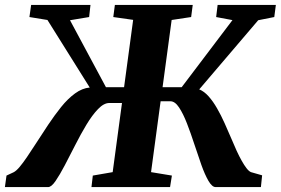

<svg xmlns="http://www.w3.org/2000/svg" viewBox="-45 -763 1145 783"><path d="M-25 0 -18.5 -47 10.5 -60.5Q21.5 -66 35.5 -82.8Q49.5 -99.5 66 -124Q82.5 -148.5 101 -177Q125 -214.5 151 -253.5Q177 -292.5 204.2 -326.5Q231.5 -360.5 261 -382Q290.5 -403.5 321 -406L148.5 -681.5L75 -693.5L82 -743H324L318.5 -693.5L240.5 -680.5L387 -407.5H461L498 -682L417 -693.5L423.5 -743H741L734.5 -693.5L655 -681.5L618 -407.5H696L903 -681L836.5 -693.5L842.5 -743H1080L1073.5 -693.5L1008 -680.5L767.5 -398.5Q787.5 -390.5 805.8 -370Q824 -349.5 840.2 -321.2Q856.5 -293 871 -260.5Q885.5 -228 899 -196.5Q909.5 -171 920 -148.2Q930.5 -125.5 940.8 -107.2Q951 -89 960.5 -76.8Q970 -64.5 978.5 -61L1024 -48L1019 0H834.5Q820 0 805.2 -25.2Q790.5 -50.5 776.2 -90.5Q762 -130.5 747.5 -175Q733 -219.5 717.5 -259.5Q702 -299.5 685.2 -324.8Q668.5 -350 650 -350H610L571 -61L656 -47L648.5 0H328L333.5 -47L414.5 -61L452.5 -343H401Q378.5 -343 354.8 -318.2Q331 -293.5 307.5 -254.5Q284 -215.5 261.8 -171.5Q239.5 -127.5 219 -88.5Q198.5 -49.5 181.5 -24.8Q164.5 0 151 0Z"/></svg>

Font: Merriweather 28pt ExtraBold
Style: Italic
Weight: 800
Italic angle: -7.8°
Version: Version 2.101